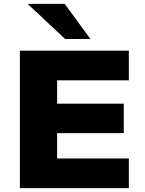

<svg xmlns="http://www.w3.org/2000/svg" viewBox="-20 -965 746 985"><path d="M82 0V-705H641V-553H273V-433H615V-282H273V-152H641V0ZM314 -765 122 -945H312L444 -765Z"/></svg>

Font: Nunito Sans 10pt SemiExpanded Black
Style: Regular
Weight: 900
Width: 6
Designer: Vernon Adams
Foundry: Vernon Adams
Version: Version 3.101;gftools[0.9.27]